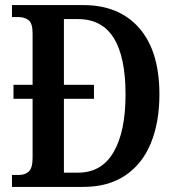

<svg xmlns="http://www.w3.org/2000/svg" viewBox="-20 -734 694 754"><path d="M27 0V-47H55Q78 -47 93 -60.5Q108 -74 108 -114V-346H33V-401H108V-603Q108 -643 92 -655Q76 -667 52 -667H27V-714H307Q448 -714 527 -623.5Q606 -533 606 -363Q606 -254 572.5 -172Q539 -90 472 -45Q405 0 307 0ZM287 -56Q379 -56 426 -136.5Q473 -217 473 -363Q473 -659 287 -659H231V-401H349V-346H231V-56Z"/></svg>

Font: Noto Serif Thai Condensed SemiBold
Style: Regular
Weight: 600
Width: 3
Designer: Monotype Design Team
Foundry: Monotype Imaging Inc.
Version: Version 2.002; ttfautohint (v1.8.4.7-5d5b)